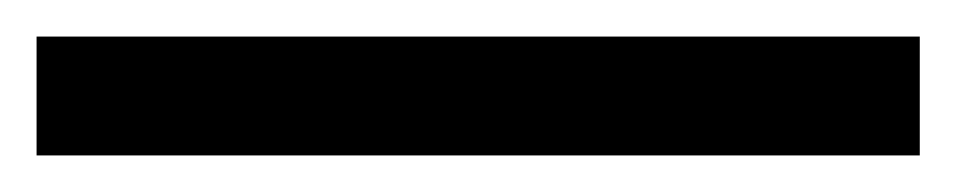

<svg xmlns="http://www.w3.org/2000/svg" viewBox="-23 -911 523 105"><path d="M480 -826V-891H-3V-826Z"/></svg>

Font: Noto Sans Malayalam UI SemiCondensed
Style: Regular
Weight: 400
Width: 4
Designer: Jelle Bosma - Monotype Design Team
Foundry: Monotype Imaging Inc.
Version: Version 2.104